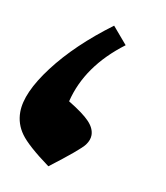

<svg xmlns="http://www.w3.org/2000/svg" viewBox="-46 -329 319 369"><g transform="rotate(10 113.0 -144.0)"><path d="M148.9 -288.1 177.2 -254.9Q106.4 -201.7 88.9 -129.9Q118.7 -111.8 130.6 -99.1Q142.6 -86.4 142.6 -73.2Q142.6 -63.5 135.3 -53.7Q126.5 -42 71.3 0Q27.3 -32.2 13.7 -51.3Q0 -70.3 0 -93.3Q0 -130.9 40.5 -184.3Q81.1 -237.8 148.9 -288.1Z"/></g></svg>

Font: ALMAS
Style: Bold
Weight: 700
Designer: ALMAS Font/ by Husham Jawad Kadhim, derived from the Bainsely font by/ Paul James MIller
Foundry: High-Logic / Made with FontCreator
Version: Version 1.411;September 19, 2021;FontCreator 14.0.0.2814 32-